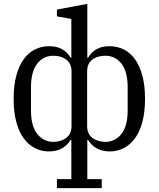

<svg xmlns="http://www.w3.org/2000/svg" viewBox="-20 -765 814 985"><path d="M272 154H346V-47H342Q326 -20 299 -4.5Q272 11 232 12Q193 12 159.5 -5Q126 -22 101.5 -55.5Q77 -89 63.5 -139.5Q50 -190 50 -258Q50 -326 63.5 -376.5Q77 -427 101.5 -461Q126 -495 159.5 -511.5Q193 -528 232 -528Q272 -528 299 -512.5Q326 -497 342 -469H346V-668L272 -681V-716L428 -745V-469H432Q448 -497 475 -512.5Q502 -528 542 -528Q581 -528 614.5 -511.5Q648 -495 672.5 -461Q697 -427 710.5 -376.5Q724 -326 724 -258Q724 -190 710.5 -139.5Q697 -89 672.5 -55.5Q648 -22 614.5 -5Q581 12 542 12Q502 11 475 -4.5Q448 -20 432 -47H428V154H502V200H272ZM253 -37Q295 -38 321 -58.5Q347 -79 347 -118V-399Q347 -438 321 -458.5Q295 -479 253 -479Q203 -479 171 -438.5Q139 -398 139 -317V-199Q139 -118 171 -78Q203 -38 253 -37ZM521 -37Q571 -38 603 -78Q635 -118 635 -199V-317Q635 -398 603 -438.5Q571 -479 521 -479Q479 -479 453 -458.5Q427 -438 427 -399V-118Q427 -79 453 -58.5Q479 -38 521 -37Z"/></svg>

Font: IBM Plex Serif
Style: Regular
Weight: 400
Designer: Mike Abbink, Paul van der Laan, Pieter van Rosmalen
Foundry: Bold Monday
Version: Version 3.001